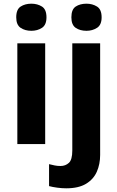

<svg xmlns="http://www.w3.org/2000/svg" viewBox="-20 -781 637 1041"><path d="M225 -546V0H74V-546ZM150 -761Q183 -761 207.5 -745.5Q232 -730 232 -687Q232 -646 207.5 -630Q183 -614 150 -614Q116 -614 92 -630Q68 -646 68 -687Q68 -730 92 -745.5Q116 -761 150 -761ZM339 240Q316 240 290 236.5Q264 233 246 228V109Q262 113 276.5 116Q291 119 308 119Q335 119 353.5 102Q372 85 372 35V-546H523V59Q523 109 505 150Q487 191 446.5 215.5Q406 240 339 240ZM367 -687Q367 -730 390.5 -745.5Q414 -761 449 -761Q481 -761 506 -745.5Q531 -730 531 -687Q531 -646 506 -630Q481 -614 449 -614Q414 -614 390.5 -630Q367 -646 367 -687Z"/></svg>

Font: Noto Sans Cherokee
Style: Regular
Weight: 400
Designer: Monotype Design Team
Foundry: Monotype Imaging Inc.
Version: Version 2.001